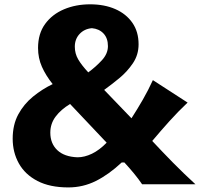

<svg xmlns="http://www.w3.org/2000/svg" viewBox="-20 -837 908 872"><path d="M290.5 14.2Q206.5 14.2 150.1 -15.1Q93.8 -44.4 65.7 -94.7Q37.6 -145 37.6 -207Q37.6 -270.5 63 -317.4Q88.4 -364.3 129.9 -398.2Q171.4 -432.1 219.2 -455.1Q188 -494.1 170.4 -533.7Q152.8 -573.2 152.8 -619.1Q152.8 -684.1 184.8 -728Q216.8 -772 270.5 -794.7Q324.2 -817.4 389.2 -817.4Q454.1 -817.4 503.7 -795.7Q553.2 -773.9 581.3 -733.4Q609.4 -692.9 609.4 -635.7Q609.4 -587.9 583.5 -549.6Q557.6 -511.2 521.2 -481.4Q484.9 -451.7 453.1 -428.7L577.1 -299.8Q604.5 -342.3 628.9 -384.8Q653.3 -427.2 674.3 -473.1L832 -371.1Q788.6 -330.1 749 -286.1Q709.5 -242.2 671.4 -196.8Q717.3 -147.5 765.6 -98.4Q814 -49.3 867.7 0H625.5Q608.9 -24.4 588.4 -49.3Q567.9 -74.2 544.9 -99.1H532.7Q474.1 -44.4 415.5 -15.1Q356.9 14.2 290.5 14.2ZM380.9 -508.3Q415.5 -533.7 442.9 -563.5Q470.2 -593.3 470.2 -627.4Q470.2 -663.6 450.2 -684.8Q430.2 -706.1 397.5 -709Q363.3 -706.1 341.6 -682.9Q319.8 -659.7 319.8 -625Q319.8 -593.8 335 -567.6Q350.1 -541.5 380.9 -508.3ZM464.4 -189 298.3 -364.7Q256.8 -339.8 232.7 -307.6Q208.5 -275.4 208.5 -234.4Q208.5 -185.5 240 -155.3Q271.5 -125 332 -122.6Q363.8 -122.6 397.7 -138.9Q431.6 -155.3 464.4 -189Z"/></svg>

Font: Pinar-DS1-FD Bold
Style: Regular
Weight: 700
Designer: Amin Abedi
Version: Version 2.000